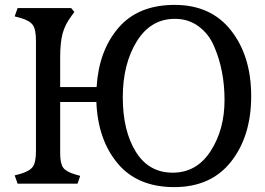

<svg xmlns="http://www.w3.org/2000/svg" viewBox="-20 -751 1082 785"><path d="M127 -133V-585Q127 -631 114 -649Q101 -667 63 -678L40 -684L52 -718H271L284 -702L271 -684Q246 -651 236 -614Q226 -577 226 -517V-395H375Q384 -544 464.5 -637.5Q545 -731 694 -731Q843 -731 925 -626Q1007 -521 1007 -358Q1007 -195 925 -90.5Q843 14 692.5 14Q542 14 461 -83Q380 -180 374 -334H226V-126Q226 -83 238 -66Q250 -49 287 -38L308 -32L297 0H52L40 -34L63 -40Q101 -51 114 -69Q127 -87 127 -133ZM856 -560Q835 -611 793 -642.5Q751 -674 695 -674Q596 -674 539 -581.5Q482 -489 482 -353Q482 -217 535 -131Q588 -45 686 -45Q784 -45 841 -133Q898 -221 898 -342Q898 -463 856 -560Z"/></svg>

Font: Gabriela
Style: Regular
Weight: 400
Designer: Eduardo Rodriguez Tunni
Foundry: Eduardo Rodriguez Tunni
Version: Version 1.003